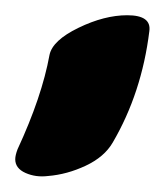

<svg xmlns="http://www.w3.org/2000/svg" viewBox="-20 -117 216 252"><path d="M0 92Q0 87 3 79Q35 10 45 -45Q49 -64 83 -80.5Q117 -97 147 -97Q179 -97 176 -76Q166 5 128 70Q117 89 92.5 100.5Q68 112 43 114Q27 116 13.5 110Q0 104 0 92Z"/></svg>

Font: Sedgwick Ave Display
Style: Regular
Weight: 400
Designer: Kevin Burke, Pedro Vergani
Foundry: Google, Inc.
Version: Version 1.000